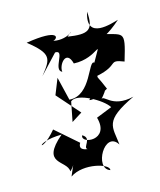

<svg xmlns="http://www.w3.org/2000/svg" viewBox="-127 -868 879 1055"><g transform="rotate(-15 312.5 -341.0)"><path d="M372 -201C412 -61 245 -81 268 -129C319 -100 252 -63 277 -48C273 -49 223 -52 247 -92L122 -201C20 -78 -8 -160 160 -162C4 -29 154 -19 154 46C202 2 219 -85 153 75C233 20 378 62 368 96C283 68 391 -125 453 -27C442 -133 405 -171 595 -261C461 -229 440 -321 419 -290C520 -403 408 -357 356 -306C356 -304 393 -296 466 -341C431 -425 431 -408 433 -423C565 -450 508 -495 598 -460C651 -636 632 -600 500 -644C457 -638 470 -557 622 -691C590 -683 419 -621 470 -778C479 -669 444 -656 331 -673C389 -728 340 -652 249 -671C281 -679 297 -730 105 -699C222 -606 207 -582 141 -499L242 -607C303 -611 204 -515 253 -494C246 -535 304 -609 326 -522C464 -515 514 -637 436 -497C406 -523 376 -326 251 -336L219 -469L183 -379L296 -251L236 -213L258 -325C300 -361 435 -283 462 -237Z"/></g></svg>

Font: Asimov Silicon
Style: Regular
Weight: 400
Designer: Google
Version: Version 2.000980; 2014